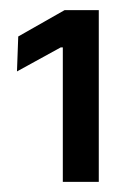

<svg xmlns="http://www.w3.org/2000/svg" viewBox="-20 -722 254 379"><path d="M104 -363V-628.5H100L13.5 -581L16 -650L107.5 -702H175V-363Z"/></svg>

Font: Anek Gurmukhi Medium Medium
Style: Regular
Weight: 500
Version: Version 1.003